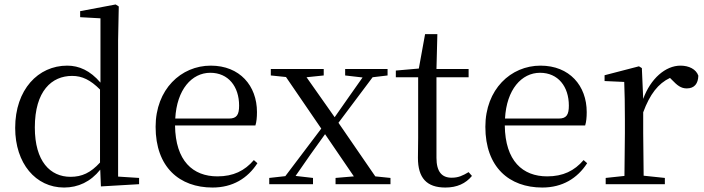

<svg xmlns="http://www.w3.org/2000/svg" viewBox="-20 -825 3154 860"><path d="M432 10 603 0V-28L509 -34V-644L512 -796L498 -805L339 -775V-748L430 -743V-455C384 -509 334 -531 281 -531C151 -531 48 -424 48 -252C48 -93 140 15 267 15C330 15 386 -11 429 -65ZM428 -97C386 -51 347 -33 296 -33C205 -33 136 -102 136 -254C136 -418 212 -485 303 -485C348 -485 385 -467 428 -424Z M932 15C1022 15 1089 -26 1133 -94L1117 -108C1076 -60 1025 -35 954 -35C844 -35 766 -104 764 -263H1124C1129 -279 1131 -299 1131 -323C1131 -441 1054 -531 924 -531C791 -531 677 -425 677 -257C677 -76 784 15 932 15ZM765 -294C772 -424 839 -499 922 -499C1003 -499 1051 -437 1051 -352C1051 -312 1041 -294 1006 -294Z M1526 -487 1604 -478 1542 -390 1479 -300 1353 -479 1430 -487V-516H1193V-487L1261 -480L1419 -249L1258 -36L1186 -28V0H1382V-28L1304 -37L1370 -132L1436 -224L1565 -35L1483 -28V0H1729V-28L1661 -35L1496 -275L1649 -479L1716 -487V-516H1526Z M1975 15C2027 15 2066 -3 2094 -37L2079 -54C2052 -38 2033 -29 2003 -29C1959 -29 1935 -56 1935 -118V-479H2079V-516H1935L1939 -672H1884L1856 -518L1753 -509V-479H1853V-207C1853 -171 1852 -150 1852 -118C1852 -28 1891 15 1975 15Z M2409 15C2499 15 2566 -26 2610 -94L2594 -108C2553 -60 2502 -35 2431 -35C2321 -35 2243 -104 2241 -263H2601C2606 -279 2608 -299 2608 -323C2608 -441 2531 -531 2401 -531C2268 -531 2154 -425 2154 -257C2154 -76 2261 15 2409 15ZM2242 -294C2249 -424 2316 -499 2399 -499C2480 -499 2528 -437 2528 -352C2528 -312 2518 -294 2483 -294Z M2776 0H2958V-28L2863 -38L2861 -229V-322C2891 -403 2928 -451 2981 -476L2990 -467C3013 -443 3030 -429 3056 -429C3091 -429 3107 -451 3108 -486C3098 -515 3066 -531 3028 -531C2961 -531 2894 -473 2861 -382L2855 -520L2842 -528L2688 -488V-462L2776 -458C2778 -408 2779 -358 2779 -289V-229L2777 -37L2693 -28V0Z"/></svg>

Font: Harano Aji Mincho TW
Style: Regular
Weight: 400
Foundry: Masamichi Hosoda
Version: HaranoAjiMinchoTW-Regular version 20230610;ttx 4.39.4